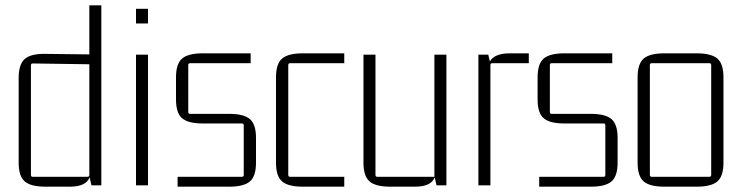

<svg xmlns="http://www.w3.org/2000/svg" viewBox="-20 -695 2783 720"><path d="M315 -675H360V0H323L316 -30Q303 5 242 5H150Q96 5 73 -14.5Q50 -34 50 -85V-403Q50 -454 73 -474Q96 -494 150 -493L315 -491ZM315 -39V-454L103 -457Q96 -457 96 -450V-39Q96 -32 103 -32H308Q315 -32 315 -39Z M535 -607H490V-662H535ZM535 0H490V-490H535Z M840 5H646V-32H887Q894 -32 894 -39V-225Q894 -232 887 -232H740Q686 -232 663 -251.5Q640 -271 640 -322V-405Q640 -456 663 -475.5Q686 -495 740 -495H920V-458H693Q686 -458 686 -451V-275Q686 -268 693 -268H840Q894 -268 917 -248.5Q940 -229 940 -178V-85Q940 -34 917 -14.5Q894 5 840 5Z M1271 5H1115Q1061 5 1038 -14.5Q1015 -34 1015 -85V-405Q1015 -456 1038 -475.5Q1061 -495 1115 -495H1271V-458H1068Q1061 -458 1061 -451V-39Q1061 -32 1068 -32H1271Z M1536 5H1443Q1389 5 1366 -14.5Q1343 -34 1343 -85V-490H1388V-39Q1388 -32 1395 -32H1609V-490H1654V0H1617L1610 -30Q1597 5 1536 5Z M1892 -495H1963V-458H1826Q1819 -458 1819 -451V0H1774V-490H1811L1817 -465Q1835 -495 1892 -495Z M2196 5H2002V-32H2243Q2250 -32 2250 -39V-225Q2250 -232 2243 -232H2096Q2042 -232 2019 -251.5Q1996 -271 1996 -322V-405Q1996 -456 2019 -475.5Q2042 -495 2096 -495H2276V-458H2049Q2042 -458 2042 -451V-275Q2042 -268 2049 -268H2196Q2250 -268 2273 -248.5Q2296 -229 2296 -178V-85Q2296 -34 2273 -14.5Q2250 5 2196 5Z M2371 -85V-405Q2371 -456 2394 -475.5Q2417 -495 2471 -495H2593Q2647 -495 2670 -475.5Q2693 -456 2693 -405V-85Q2693 -34 2670 -14.5Q2647 5 2593 5H2471Q2417 5 2394 -14.5Q2371 -34 2371 -85ZM2640 -458H2424Q2417 -458 2417 -451V-39Q2417 -32 2424 -32H2640Q2647 -32 2647 -39V-451Q2647 -458 2640 -458Z"/></svg>

Font: Gemunu Libre ExtraLight
Style: Regular
Weight: 200
Designer: Puspanada Ekanayake, Sola Matas, Pathum Egodawatta, Kosala Senevirathne
Foundry: mooniak
Version: Version 1.100